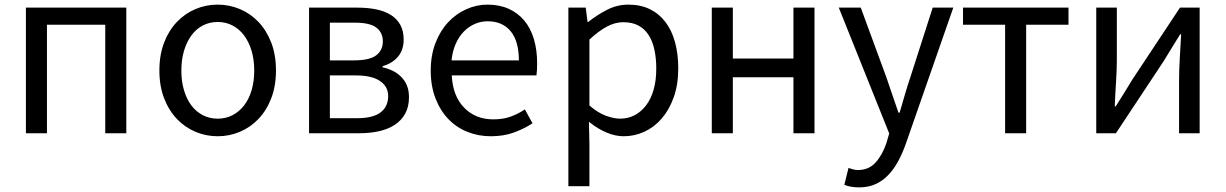

<svg xmlns="http://www.w3.org/2000/svg" viewBox="-20 -576 5298 830"><path d="M526 -543V0H435V-469H183V0H92V-543Z M921 13Q871 13 825.5 -6Q780 -25 745 -61.5Q710 -98 689.5 -151Q669 -204 669 -271Q669 -339 689.5 -392Q710 -445 745 -481.5Q780 -518 825.5 -537Q871 -556 921 -556Q971 -556 1016.5 -537Q1062 -518 1097 -481.5Q1132 -445 1152.5 -392Q1173 -339 1173 -271Q1173 -204 1152.5 -151Q1132 -98 1097 -61.5Q1062 -25 1016.5 -6Q971 13 921 13ZM921 -63Q956 -63 985 -78Q1014 -93 1035 -120Q1056 -147 1067.5 -185.5Q1079 -224 1079 -271Q1079 -318 1067.5 -356.5Q1056 -395 1035 -423Q1014 -451 985 -466Q956 -481 921 -481Q886 -481 857 -466Q828 -451 807.5 -423Q787 -395 775.5 -356.5Q764 -318 764 -271Q764 -224 775.5 -185.5Q787 -147 807.5 -120Q828 -93 857 -78Q886 -63 921 -63Z M1316 -543H1525Q1570 -543 1606.5 -535.5Q1643 -528 1669.5 -511.5Q1696 -495 1710.5 -468.5Q1725 -442 1725 -405Q1725 -360 1700.5 -331Q1676 -302 1634 -290V-285Q1657 -280 1677.5 -270Q1698 -260 1714 -244Q1730 -228 1739 -206.5Q1748 -185 1748 -156Q1748 -115 1732 -85.5Q1716 -56 1687.5 -37Q1659 -18 1619.5 -9Q1580 0 1533 0H1316ZM1406 -65H1523Q1592 -65 1625 -90Q1658 -115 1658 -161Q1658 -202 1622.5 -226Q1587 -250 1517 -250H1406ZM1406 -478V-315H1509Q1578 -315 1606.5 -337Q1635 -359 1635 -397Q1635 -435 1607 -456.5Q1579 -478 1515 -478Z M2102 13Q2048 13 2000.5 -6Q1953 -25 1918 -61.5Q1883 -98 1862.5 -151Q1842 -204 1842 -271Q1842 -337 1862.5 -390Q1883 -443 1917 -479.5Q1951 -516 1995.5 -536Q2040 -556 2087 -556Q2139 -556 2179 -538Q2219 -520 2246.5 -487Q2274 -454 2288 -407Q2302 -360 2302 -302Q2302 -270 2299 -250H1933Q1937 -162 1986 -111Q2035 -60 2113 -60Q2154 -60 2186.5 -71.5Q2219 -83 2249 -103L2282 -43Q2247 -20 2202.5 -3.5Q2158 13 2102 13ZM2223 -315Q2223 -398 2187.5 -441Q2152 -484 2088 -484Q2059 -484 2032.5 -472.5Q2006 -461 1985 -439.5Q1964 -418 1950 -386.5Q1936 -355 1932 -315Z M2512 -543 2520 -481H2523Q2560 -511 2604 -533.5Q2648 -556 2696 -556Q2749 -556 2789 -536.5Q2829 -517 2856.5 -481Q2884 -445 2898 -394Q2912 -343 2912 -280Q2912 -210 2892.5 -155.5Q2873 -101 2840.5 -63.5Q2808 -26 2765.5 -6.5Q2723 13 2676 13Q2640 13 2602 -3Q2564 -19 2528 -48L2526 -50L2528 45V229H2437V-543ZM2528 -120Q2565 -88 2599.5 -75.5Q2634 -63 2661 -63Q2695 -63 2723.5 -78Q2752 -93 2773 -120.5Q2794 -148 2805.5 -188Q2817 -228 2817 -279Q2817 -324 2809 -361Q2801 -398 2784 -424.5Q2767 -451 2740 -465.5Q2713 -480 2674 -480Q2639 -480 2603.5 -461Q2568 -442 2528 -405Z M3148 -543V-323H3410V-543H3501V0H3410V-242H3148V0H3057V-543Z M3701 -543 3812 -241Q3824 -206 3837.5 -166Q3851 -126 3864 -89H3869Q3880 -126 3891.5 -166Q3903 -206 3915 -241L4012 -543H4101L3896 45Q3882 85 3863.5 119.5Q3845 154 3821 179.5Q3797 205 3766 219.5Q3735 234 3694 234Q3657 234 3630 223L3648 150Q3656 153 3667 156Q3678 159 3689 159Q3736 159 3765.5 126Q3795 93 3812 42L3824 1L3606 -543Z M4143 -543H4599V-469H4416V0H4325V-469H4143Z M4719 -543H4808V-316Q4808 -273 4804.5 -221Q4801 -169 4799 -116H4803Q4819 -141 4839.5 -174Q4860 -207 4875 -232L5081 -543H5166V0H5077V-227Q5077 -271 5080 -322.5Q5083 -374 5086 -428H5082Q5066 -402 5045.5 -369Q5025 -336 5010 -311L4804 0H4719Z"/></svg>

Font: Kinto Sans
Style: Regular
Weight: 400
Designer: Authors: Ryoko NISHIZUKA  (kana & ideographs); Paul D. Hunt (Latin, Greek & Cyrillic); Wenlong ZHANG  (bopomofo); Sandol
Foundry: Adobe Systems Incorporated, ookami Inc.
Version: Version 0.001